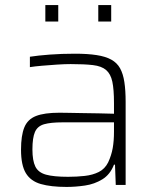

<svg xmlns="http://www.w3.org/2000/svg" viewBox="-20 -730 613 758"><path d="M243 8Q181 8 141 -3.5Q101 -15 82 -46.5Q63 -78 63 -139Q63 -195 76 -227Q89 -259 122 -272Q155 -285 215 -285Q226 -285 250.5 -284.5Q275 -284 306.5 -283.5Q338 -283 370 -282.5Q402 -282 430 -281V-323Q430 -377 423.5 -407.5Q417 -438 399 -453.5Q381 -469 347 -473Q313 -477 259 -477Q236 -477 205.5 -475Q175 -473 146 -470.5Q117 -468 98 -465V-506Q130 -511 176.5 -514.5Q223 -518 276 -518Q326 -518 361.5 -512.5Q397 -507 419.5 -494.5Q442 -482 454 -460.5Q466 -439 471 -406Q476 -373 476 -328V0H437L434 -80H430Q415 -41 384 -22Q353 -3 315.5 2.5Q278 8 243 8ZM249 -32Q283 -32 314.5 -35.5Q346 -39 370 -51Q394 -63 407 -89Q420 -117 425 -145.5Q430 -174 430 -210V-247H227Q180 -247 154 -239.5Q128 -232 118 -209Q108 -186 108 -140Q108 -96 119.5 -72.5Q131 -49 161.5 -40.5Q192 -32 249 -32ZM159 -645V-710H210V-645ZM368 -645V-710H419V-645Z"/></svg>

Font: Saira Thin ExtraLight
Style: Regular
Weight: 250
Version: Version 1.101